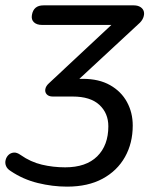

<svg xmlns="http://www.w3.org/2000/svg" viewBox="-63 -507 583 716"><path d="M187 189Q133 189 78 175.5Q23 162 -23 131Q-36 123 -40.5 112Q-45 101 -42 89.5Q-39 78 -31 70.5Q-23 63 -11.5 62Q0 61 14 71Q51 97 93 107Q135 117 180 117Q258 117 299.5 76Q341 35 341 -36Q341 -85 307.5 -116Q274 -147 208 -147H134Q119 -147 111.5 -155Q104 -163 106 -174.5Q108 -186 119 -196L378 -438L376 -414H94Q74 -414 63.5 -424Q53 -434 56 -451Q62 -487 99 -487H436Q451 -487 461 -480.5Q471 -474 473.5 -463.5Q476 -453 471 -440.5Q466 -428 453 -417L206 -188L185 -213H246Q306 -213 347.5 -189.5Q389 -166 410.5 -126.5Q432 -87 432 -39Q432 27 403 78.5Q374 130 319.5 159.5Q265 189 187 189Z"/></svg>

Font: Nunito Medium
Style: Italic
Weight: 500
Designer: Vernon Adams
Foundry: Vernon Adams
Version: Version 3.601